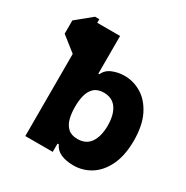

<svg xmlns="http://www.w3.org/2000/svg" viewBox="-172 -892 1007 1042"><g transform="rotate(30 331.0 -371.0)"><path d="M127 -750H153.8V-727.5H296.9V-491.2H303.2Q317.4 -523.9 352.8 -538.3Q388.2 -552.7 427.7 -552.7Q483.9 -552.7 533.4 -522.7Q583 -492.7 614.3 -430.7Q645.5 -368.7 646 -272.5Q645.5 -178.7 615.5 -116.5Q585.4 -54.2 536.1 -23.2Q486.8 7.8 427.7 7.8Q381.8 7.8 349.1 -6.6Q316.4 -21 303.2 -51.8H294.9V0H123V-514.6L30.3 -587.9V-670.9ZM482.4 -272.5Q481.9 -340.8 455.3 -378.9Q428.7 -417 375.5 -417.5Q336.4 -417 315.2 -397.2Q293.9 -377.4 285.4 -344.5Q276.9 -311.5 277.3 -272.5Q276.9 -234.4 285.2 -201.2Q293.5 -168 314.9 -147.7Q336.4 -127.4 375.5 -127.4Q428.7 -127.4 455.3 -165.8Q481.9 -204.1 482.4 -272.5Z"/></g></svg>

Font: Inter Display Extra Bold
Style: Regular
Weight: 800
Designer: Rasmus Andersson
Foundry: rsms
Version: Version 4.000;git-4fc901f